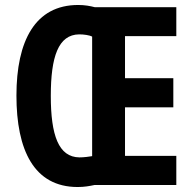

<svg xmlns="http://www.w3.org/2000/svg" viewBox="-20 -743 777 771"><path d="M294 -723C121 -723 46 -579 46 -359C46 -141 116 8 292 8C319 8 340 4 359 0H688V-117H482V-312H676V-429H482V-598H688V-714H361C342 -719 320 -723 294 -723ZM298 -605C316 -605 339 -602 350 -596V-116C339 -114 317 -111 299 -111C215 -112 184 -200 184 -358C184 -515 214 -604 298 -605Z"/></svg>

Font: Noto Sans Gurmukhi UI ExtraCondensed
Style: Bold
Weight: 700
Width: 2
Designer: Jelle Bosma - Monotype Design Team
Foundry: Monotype Imaging Inc.
Version: Version 2.004